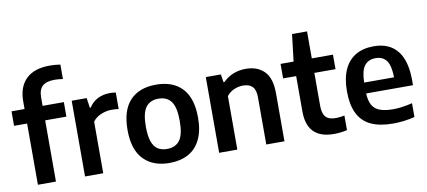

<svg xmlns="http://www.w3.org/2000/svg" viewBox="-73 -1085 3027 1362"><g transform="rotate(-10 1440.5 -404.0)"><path d="M235.5 -606.5V-545.5H388.5V-441H235.5V0H105.5V-441H11.5V-545.5H105.5V-601Q105.5 -705 164 -761.5Q222.5 -818 333 -818Q373 -818 410.5 -812V-708Q376.5 -713 351.5 -713Q291.5 -713 263.5 -687.5Q235.5 -662 235.5 -606.5Z M445 -545.5H553L563 -474.5H570Q594 -513 633.2 -532.5Q672.5 -552 719.5 -552Q741 -552 763 -548.5V-429.5Q743.5 -433 712 -433Q673 -433 635.2 -417Q597.5 -401 576 -371.5V0H445Z M799 -271.5Q799 -413 865.2 -483.5Q931.5 -554 1053 -554Q1174.5 -554 1240.8 -483.5Q1307 -413 1307 -272Q1307 -178 1276.2 -115Q1245.5 -52 1188.5 -21Q1131.5 10 1053 10Q933.5 10 866.2 -60.5Q799 -131 799 -271.5ZM1175 -271Q1175 -370.5 1144.2 -411.8Q1113.5 -453 1053 -453Q992.5 -453 961.8 -412Q931 -371 931 -273Q931 -205.5 945.2 -165.5Q959.5 -125.5 986.2 -108.2Q1013 -91 1053 -91Q1113.5 -91 1144.2 -132Q1175 -173 1175 -271Z M1411 -545.5H1519.5L1528.5 -488H1535.5Q1566.5 -520 1608.8 -537Q1651 -554 1699 -554Q1783.5 -554 1832.5 -504.2Q1881.5 -454.5 1881.5 -347V0H1750.5V-339.5Q1750.5 -394 1727.5 -417.2Q1704.5 -440.5 1660.5 -440.5Q1627.5 -440.5 1595.5 -426.8Q1563.5 -413 1542 -385.5V0H1411Z M2332 -106V-1Q2284.5 10 2237.5 10Q2043.5 10 2043.5 -185.5V-441H1949.5V-545.5H2043.5L2066.5 -740H2174.5V-545.5H2327V-441H2174.5V-206.5Q2174.5 -166.5 2184.8 -143Q2195 -119.5 2216 -109.2Q2237 -99 2271.5 -99Q2295.5 -99 2332 -106Z M2848.5 -233.5H2511Q2513.5 -180.5 2531 -149.2Q2548.5 -118 2585 -104Q2621.5 -90 2682.5 -90Q2742.5 -90 2819.5 -109V-9.5Q2741 10 2664.5 10Q2567 10 2504.2 -19.5Q2441.5 -49 2410.5 -111.2Q2379.5 -173.5 2379.5 -273Q2379.5 -364.5 2408 -427.5Q2436.5 -490.5 2490.5 -522.2Q2544.5 -554 2621 -554Q2732.5 -554 2790.5 -482.2Q2848.5 -410.5 2848.5 -269ZM2510.5 -312H2726Q2724.5 -396.5 2698.2 -432.5Q2672 -468.5 2620 -468.5Q2567 -468.5 2539.5 -432.5Q2512 -396.5 2510.5 -312Z"/></g></svg>

Font: Encode Sans SemiBold
Style: Regular
Weight: 600
Designer: Multiple Designers
Foundry: Impallari Type
Version: Version 2.000